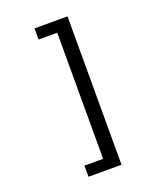

<svg xmlns="http://www.w3.org/2000/svg" viewBox="-167 -899 935 1131"><g transform="rotate(-20 301.0 -333.0)"><path d="M395.5 131.8V-798.3H188.5V-728.5H305.7V62H188.5V131.8Z"/></g></svg>

Font: Hack Dev
Style: Regular
Weight: 400
Designer: Christopher Simpkins
Foundry: Christopher Simpkins
Version: Version 2.0315